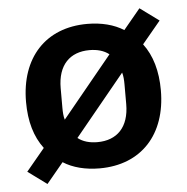

<svg xmlns="http://www.w3.org/2000/svg" viewBox="-48 -616 695 715"><g transform="rotate(-5 300.0 -258.0)"><path d="M101 53 164 -23C200 0 247 12 300 12C456 12 552 -93 552 -258C552 -330 535 -389 501 -434L570 -517L499 -569L436 -493C400 -516 353 -528 300 -528C144 -528 48 -423 48 -258C48 -185 65 -127 99 -82L30 1ZM300 -430C329 -430 354 -423 373 -408L186 -180C182 -192 181 -209 181 -224V-298C181 -385 227 -430 300 -430ZM300 -86C271 -86 246 -93 227 -108L414 -336C418 -324 419 -307 419 -292V-218C419 -131 373 -86 300 -86Z"/></g></svg>

Font: IBM Mono SemiBold
Style: Regular
Weight: 600
Monospace: yes
Designer: Mike Abbink, Paul van der Laan, Pieter van Rosmalen
Foundry: Bold Monday
Version: Version 2.3